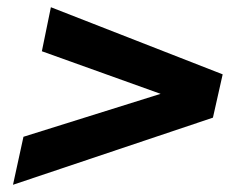

<svg xmlns="http://www.w3.org/2000/svg" viewBox="-20 -573 690 532"><path d="M16 -61 45 -194 425 -313 96 -431 121 -553 597 -367 570 -247Z"/></svg>

Font: Azeret Mono Thin SemiBold
Style: Italic
Weight: 600
Italic angle: -12°
Version: Version 1.002